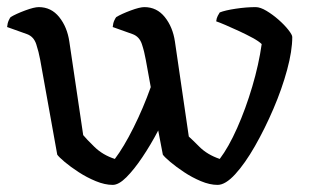

<svg xmlns="http://www.w3.org/2000/svg" viewBox="-32 -520 877 540"><path d="M285 0Q263 0 237.5 -10.5Q212 -21 189 -36Q166 -51 150 -64.5Q134 -78 129 -85L81 -352Q77 -374 70 -395.5Q63 -417 44 -424L-12 -444Q-11 -455 -7.5 -462.5Q-4 -470 -2 -472Q13 -481 38.5 -490.5Q64 -500 77 -500Q112 -500 134.5 -472Q157 -444 163 -403L202 -140Q210 -130 233.5 -107Q257 -84 291 -73Q316 -106 343.5 -161Q371 -216 392 -275L378 -352Q374 -375 367 -396Q360 -417 341 -424L285 -444Q286 -455 289.5 -462.5Q293 -470 295 -472Q310 -481 335.5 -490.5Q361 -500 374 -500Q409 -500 431.5 -472Q454 -444 460 -403L499 -136Q507 -129 529 -107Q551 -85 586 -73Q611 -106 635 -160Q659 -214 677.5 -276.5Q696 -339 704 -396Q696 -404 678.5 -413.5Q661 -423 640.5 -432.5Q620 -442 602.5 -449.5Q585 -457 576 -460Q577 -469 580.5 -475.5Q584 -482 586 -485Q601 -491 631 -495.5Q661 -500 687 -500Q700 -500 717.5 -489.5Q735 -479 751.5 -464.5Q768 -450 779 -436Q790 -422 790 -416Q790 -377 775.5 -323.5Q761 -270 737 -214Q713 -158 685 -109Q657 -60 629.5 -30Q602 0 580 0Q558 0 533 -10.5Q508 -21 485.5 -36Q463 -51 447 -64.5Q431 -78 426 -85L413 -153Q392 -113 368.5 -78Q345 -43 323.5 -21.5Q302 0 285 0Z"/></svg>

Font: Texturina 72pt Medium
Style: Regular
Weight: 500
Designer: Guillermo Torres Carreño
Foundry: Omnibus-Type
Version: Version 1.002; ttfautohint (v1.8.3)